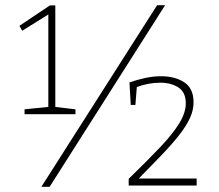

<svg xmlns="http://www.w3.org/2000/svg" viewBox="-20 -718 846 743"><path d="M194 -297 187 -305 272 -295V-276H75V-295L174 -305L167 -297V-669L175 -667L66 -599L55 -618L173 -697H194ZM140 5 588 -698H619L172 5ZM478 0V-26Q549 -95 598.5 -147Q648 -199 673.5 -240.5Q699 -282 699 -318Q699 -361 670.5 -379.5Q642 -398 600 -398Q554 -398 506 -380L510 -388L504 -312H486L481 -399Q512 -410 543 -416.5Q574 -423 603 -423Q657 -423 693 -399.5Q729 -376 729 -322Q729 -291 714.5 -260Q700 -229 672 -193.5Q644 -158 603.5 -116Q563 -74 512 -22L511 -27H741V0Z"/></svg>

Font: Bitter Thin ExtraLight
Style: Regular
Weight: 250
Version: Version 2.002